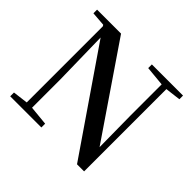

<svg xmlns="http://www.w3.org/2000/svg" viewBox="-172 -940 1150 1150"><g transform="rotate(45 403.5 -365.0)"><path d="M612 5H672V-692L770 -704V-735H506V-704L632 -692V-427L635 -163L245 -735H42V-704L132 -697L137 -689V-44L41 -32V0H305V-32L182 -44V-285L175 -632Z"/></g></svg>

Font: Noto Serif CJK HK SemiBold
Style: Regular
Weight: 600
Designer: Ryoko NISHIZUKA 西塚涼子 (kana & ideographs); Frank Grießhammer (Latin, Greek & Cyrillic); Wenlong ZHANG 张文龙 (bopomofo); San
Foundry: Adobe
Version: Version 2.001;hotconv 1.1.0;makeotfexe 2.6.0